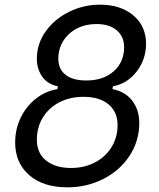

<svg xmlns="http://www.w3.org/2000/svg" viewBox="-20 -793 680 823"><path d="M45 -182Q45 -239 68.5 -288Q92 -337 133 -369.5Q174 -402 226 -411L228 -423Q184 -432 161 -464.5Q138 -497 138 -541Q138 -605 175.5 -658Q213 -711 275.5 -742Q338 -773 408 -773Q497 -773 551.5 -727Q606 -681 606 -606Q606 -538 565.5 -486Q525 -434 464 -423L462 -411Q518 -400 547.5 -360.5Q577 -321 577 -266Q577 -189 535.5 -125.5Q494 -62 423 -26Q352 10 269 10Q165 10 105 -42.5Q45 -95 45 -182ZM512 -591Q512 -636 480.5 -663Q449 -690 393 -690Q347 -690 310 -671Q273 -652 251.5 -618Q230 -584 230 -542Q230 -497 261 -472.5Q292 -448 350 -448Q423 -448 467.5 -487.5Q512 -527 512 -591ZM484 -257Q484 -313 445.5 -345.5Q407 -378 338 -378Q280 -378 234.5 -354.5Q189 -331 163.5 -289Q138 -247 138 -194Q138 -136 178 -104.5Q218 -73 284 -73Q342 -73 387.5 -97Q433 -121 458.5 -163Q484 -205 484 -257Z"/></svg>

Font: Open Sauce Sans
Style: Italic
Weight: 400
Italic angle: -10°
Designer: Alfredo Marco Pradil
Foundry: Creative Sauce Fz LLC
Version: Version 1.477